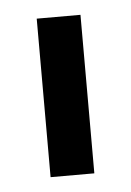

<svg xmlns="http://www.w3.org/2000/svg" viewBox="-33 -764 223 327"><g transform="rotate(-5 78.5 -600.5)"><path d="M41.2 -465V-736H116V-465Z"/></g></svg>

Font: Stick No Bills ExtraLight
Style: Regular
Weight: 200
Designer: Kosala Senevirathne, Siva Puranthara, Lasantha Premarathna, Tharique Azeez
Foundry: mooniak
Version: Version 2.000